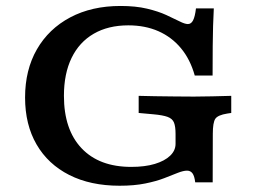

<svg xmlns="http://www.w3.org/2000/svg" viewBox="-20 -602 854 634"><path d="M374.9 11.3Q278.8 11.3 208.7 -24.2Q138.6 -59.7 100.7 -125.1Q62.8 -190.4 62.8 -280Q62.8 -371.1 101.8 -439Q140.9 -506.9 211.9 -544.6Q283 -582.3 377.9 -582.3Q428.2 -582.3 465.5 -573.4Q502.8 -564.5 529.1 -552.4Q555.5 -540.3 572.9 -531.5Q590.3 -522.6 600.4 -522.6Q611.4 -522.6 617.6 -534.9Q623.9 -547.1 627.1 -574.2H686Q684.4 -544.9 683.6 -516.2Q682.8 -487.5 682.4 -449.5Q682 -411.5 682 -352.6H623.1Q608.2 -405.9 577.6 -442.7Q547 -479.6 503 -499Q459.1 -518.3 403.8 -518.3Q337.4 -518.3 289.5 -490.6Q241.7 -462.9 216.4 -410.8Q191.1 -358.8 191.1 -285.5Q191.1 -174 249.3 -112.5Q307.6 -50.9 413.4 -50.9Q458.7 -50.9 491.2 -60.7Q523.7 -70.5 541.7 -87.7Q559.7 -104.8 559.7 -127V-159.7Q559.7 -184.4 554.5 -197.3Q549.3 -210.2 533.5 -216Q517.7 -221.8 486.4 -224.6L437.9 -229V-285.5Q460.4 -284.7 492.3 -284.3Q524.2 -283.9 556.5 -283.5Q588.8 -283.1 612.5 -283.1H621.8H624Q646.5 -283.1 681.4 -283.9Q716.2 -284.7 743.6 -285.5V-229L730.2 -227Q699.5 -222.1 691.1 -209.9Q682.7 -197.6 682.7 -159.7L682.3 0H624.6Q622.2 -20.5 615.7 -29.5Q609.1 -38.5 597.7 -38.5Q585.4 -38.5 566.9 -31.2Q548.4 -23.8 522.1 -13.6Q495.7 -3.4 459.6 3.9Q423.4 11.3 374.9 11.3Z"/></svg>

Font: Playfair 5pt SemiExpanded Light
Style: Regular
Weight: 300
Width: 6
Designer: Claus Eggers Sørensen
Foundry: Claus Eggers Sørensen
Version: Version 2.203